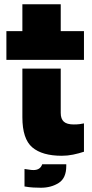

<svg xmlns="http://www.w3.org/2000/svg" viewBox="-20 -721 434 901"><path d="M10 -440V-575H85V-701H265V-575H374V-440ZM85 -399H265V-191Q265 -163 279.5 -150Q294 -137 326 -137Q342 -137 354 -138.5Q366 -140 374 -142V-9Q350 -1 323.5 4.5Q297 10 270 10Q178 10 131.5 -29.5Q85 -69 85 -171ZM178 50H291V58Q291 115 255.5 137.5Q220 160 172 160Q156 160 136.5 159Q117 158 95 154V72Q105 73 116 75Q127 77 137 77Q169 77 178 50Z"/></svg>

Font: Protest Guerrilla
Style: Regular
Weight: 400
Designer: Octavio Pardo
Foundry: Ashler Design
Version: Version 2.005; ttfautohint (v1.8.4.7-5d5b)